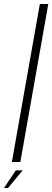

<svg xmlns="http://www.w3.org/2000/svg" viewBox="-50 -805 260 954"><path d="M9 0H51L190 -785H148ZM-30 129H-10L62.5 41.5H28.5Z"/></svg>

Font: Anybody Thin ExtraLight
Style: Italic
Weight: 250
Italic angle: -10°
Version: Version 1.113;gftools[0.9.25]